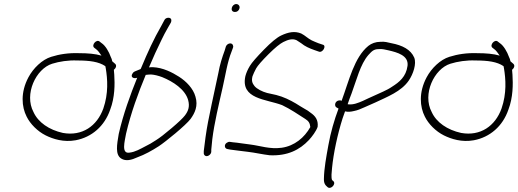

<svg xmlns="http://www.w3.org/2000/svg" viewBox="-20 -729 2554 946"><path d="M120 -348C80 -273 87 -202 111 -155C129 -118 165 -82 205 -62C241 -44 294 -27 353 -38C432 -53 495 -107 523 -189C546 -249 546 -314 543 -361L541 -385C551 -393 556 -406 548 -414L533 -427C532 -435 529 -442 526 -448C517 -474 499 -505 480 -517L471 -524C456 -538 429 -507 444 -494L453 -487C461 -482 472 -467 480 -455C449 -464 412 -467 370 -467C319 -469 273 -462 232 -449C187 -435 144 -393 120 -348ZM237 -415C272 -426 317 -433 361 -431C421 -431 467 -425 499 -403L501 -393C510 -339 515 -269 489 -194C458 -108 385 -57 290 -74C222 -89 168 -126 145 -177C98 -265 157 -390 237 -415Z M633 -367C620 -347 641 -340 656 -346C622 -262 587 -166 565 -69C556 -16 547 33 577 52C600 67 629 59 657 46C693 33 729 13 763 -9C795 -30 896 -112 919 -143C940 -172 957 -207 943 -253C932 -293 898 -328 862 -351C829 -372 783 -396 733 -398C727 -398 721 -398 714 -397C734 -444 755 -491 776 -533C786 -553 795 -572 806 -590L822 -618C824 -623 825 -627 824 -632C821 -646 796 -644 790 -630L775 -602C738 -538 707 -470 677 -398C675 -395 674 -388 671 -388L644 -377C639 -375 636 -372 633 -367ZM601 -70C625 -173 661 -271 698 -360C706 -361 715 -362 724 -362C741 -361 760 -356 779 -349C833 -327 892 -289 907 -236C916 -203 907 -181 891 -160C881 -147 859 -126 826 -98C792 -69 766 -49 748 -38C730 -26 713 -16 696 -8C671 5 646 20 618 23C576 30 595 -34 601 -70Z M1138 -670C1149 -670 1157 -677 1160 -688C1163 -699 1155 -709 1144 -709C1121 -709 1110 -670 1138 -670ZM1056 -370C1045 -320 1034 -269 1023 -216L1005 -128C997 -88 987 -15 984 15V26C984 31 986 34 989 37C1000 47 1021 33 1021 18V8C1022 1 1023 -16 1026 -43C1036 -123 1058 -214 1077 -298C1091 -359 1100 -423 1121 -475L1128 -494C1130 -499 1129 -504 1127 -508C1120 -521 1099 -515 1093 -500L1087 -480C1075 -448 1063 -410 1056 -370Z M1098 -26C1083 -17 1086 2 1099 5L1114 8C1141 11 1171 16 1201 19C1236 23 1274 32 1309 36C1396 40 1456 10 1502 -39C1517 -55 1538 -83 1545 -104C1549 -138 1533 -158 1511 -173C1503 -180 1492 -187 1479 -194C1466 -201 1453 -210 1438 -219C1409 -236 1377 -252 1341 -261L1296 -271C1273 -277 1245 -291 1234 -305C1224 -318 1218 -329 1224 -353C1228 -364 1234 -377 1242 -392C1250 -406 1270 -429 1303 -462C1335 -494 1360 -514 1376 -522C1400 -534 1421 -540 1441 -531L1464 -516C1482 -501 1504 -491 1530 -482L1550 -475C1570 -466 1591 -505 1570 -509L1549 -516C1537 -521 1526 -525 1516 -530C1496 -540 1484 -554 1464 -564C1432 -577 1401 -571 1365 -554C1344 -544 1315 -520 1280 -484C1245 -448 1221 -421 1211 -404C1200 -386 1193 -369 1189 -354C1164 -240 1292 -241 1370 -211C1410 -192 1450 -165 1484 -143C1500 -133 1507 -123 1509 -103C1480 -51 1431 -10 1368 -1C1309 7 1262 -11 1213 -17C1184 -20 1154 -26 1127 -28L1113 -30C1108 -31 1103 -29 1098 -26Z M1636 -201 1648 -194C1627 -138 1609 -76 1598 -14C1587 46 1577 101 1576 150C1575 174 1582 183 1594 193C1610 207 1638 177 1622 163L1616 158C1611 145 1614 119 1616 99C1623 26 1643 -67 1668 -146L1680 -180H1682C1694 -177 1708 -178 1724 -182C1740 -185 1758 -192 1777 -201C1794 -209 1812 -216 1829 -224C1888 -252 1957 -278 1994 -332C2016 -364 2033 -415 2021 -445C2004 -485 1962 -506 1909 -516C1891 -520 1876 -525 1854 -523C1831 -523 1810 -515 1795 -503C1725 -446 1700 -332 1663 -232C1659 -235 1654 -235 1649 -234C1630 -230 1627 -209 1636 -201ZM1693 -216C1699 -233 1705 -251 1712 -268C1737 -335 1755 -412 1795 -458C1811 -475 1820 -487 1846 -487C1865 -489 1878 -484 1894 -481C1937 -471 1994 -456 1988 -405C1981 -351 1947 -324 1912 -302C1885 -283 1851 -271 1820 -256C1803 -248 1786 -241 1768 -232C1745 -222 1721 -212 1696 -215C1695 -215 1694 -215 1693 -216Z M2082 -348C2042 -273 2049 -202 2073 -155C2091 -118 2127 -82 2167 -62C2203 -44 2256 -27 2315 -38C2394 -53 2457 -107 2485 -189C2508 -249 2508 -314 2505 -361L2503 -385C2513 -393 2518 -406 2510 -414L2495 -427C2494 -435 2491 -442 2488 -448C2479 -474 2461 -505 2442 -517L2433 -524C2418 -538 2391 -507 2406 -494L2415 -487C2423 -482 2434 -467 2442 -455C2411 -464 2374 -467 2332 -467C2281 -469 2235 -462 2194 -449C2149 -435 2106 -393 2082 -348ZM2199 -415C2234 -426 2279 -433 2323 -431C2383 -431 2429 -425 2461 -403L2463 -393C2472 -339 2477 -269 2451 -194C2420 -108 2347 -57 2252 -74C2184 -89 2130 -126 2107 -177C2060 -265 2119 -390 2199 -415Z"/></svg>

Font: Stray Cat
Style: Obl
Weight: 400
Version: Version 1.0